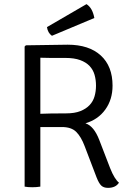

<svg xmlns="http://www.w3.org/2000/svg" viewBox="-20 -902 632 928"><path d="M105 -683 307 -686Q410 -686 467 -634Q524 -582 524 -488Q524 -421 489 -372.5Q454 -324 393 -306Q434 -293 460 -225L512 -90Q523 -62 534 -44.5Q545 -27 555 -19Q539 6 502 6Q481 6 469.5 -5Q458 -16 447 -44L389 -196Q372 -241 348.5 -264.5Q325 -288 279 -288H175V0Q157 3 136 3Q114 3 99 0V-677ZM175 -623V-352Q196 -353 226.5 -353.5Q257 -354 299 -354Q341 -354 368.5 -365Q396 -376 413 -394Q430 -412 437 -436.5Q444 -461 444 -488Q444 -516 437 -540.5Q430 -565 413 -583Q396 -601 367.5 -611.5Q339 -622 296 -622Q254 -622 224 -622Q194 -622 175 -623ZM207 -771 398 -882Q427 -864 436 -815L231 -729Q211 -743 207 -771Z"/></svg>

Font: Signika
Style: Light
Weight: 300
Designer: Anna Giedrys
Foundry: Anna Giedrys
Version: Version 1.001